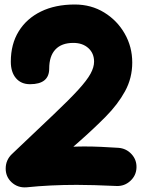

<svg xmlns="http://www.w3.org/2000/svg" viewBox="-20 -758 626 840"><path d="M111.3 -389.6Q72.3 -389.6 49.8 -416Q27.3 -442.4 27.3 -488.3Q27.3 -564.9 61.8 -620.8Q96.2 -676.8 158.9 -707.5Q221.7 -738.3 307.1 -738.3Q378.9 -738.3 435.8 -703.4Q492.7 -668.5 525.6 -610.8Q558.6 -553.2 558.6 -484.4Q558.6 -416.5 527.1 -358.9Q495.6 -301.3 442.4 -247.6Q389.2 -193.8 324.2 -136.7L300.8 -116.2Q312.5 -116.7 324.7 -116.9Q336.9 -117.2 349.1 -117.2Q384.8 -117.2 422.6 -115.5Q460.4 -113.8 497.6 -111.3Q532.2 -108.9 555.4 -83.7Q578.6 -58.6 577.1 -23.9Q575.7 10.3 550 33.7Q524.4 57.1 489.7 55.7Q432.1 53.2 392.8 52Q353.5 50.8 315.4 50.8Q200.2 50.8 96.2 61.5Q57.6 64.5 30.3 39.1Q4.4 14.6 4.9 -21.7Q5.4 -58.1 31.7 -83.5L215.8 -258.3Q284.2 -323.2 322.3 -365Q360.4 -406.7 376 -435.3Q391.6 -463.9 391.6 -488.3Q391.6 -524.9 366.5 -547.6Q341.3 -570.3 300.8 -570.3Q249.5 -570.3 222.4 -541.5Q195.3 -512.7 195.3 -458Q195.3 -389.6 111.3 -389.6Z"/></svg>

Font: Mikhak Black
Style: Regular
Weight: 900
Designer: Amin Abedi
Version: Version 3.3